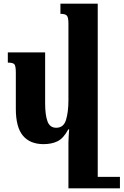

<svg xmlns="http://www.w3.org/2000/svg" viewBox="-20 -780 679 1055"><path d="M639 192H517V-760H312V-704Q339 -704 347.5 -694Q356 -684 356 -651V-229Q356 -166 343 -122Q330 -78 289 -78Q254 -78 241 -113Q228 -148 228 -213V-492H23V-436Q53 -436 60 -425.5Q67 -415 67 -380V-182Q67 -81 106 -34.5Q145 12 219 12Q264 12 296.5 -4Q329 -20 355 -69H360Q359 -51 357.5 -33.5Q356 -16 356 2V255H639Z"/></svg>

Font: Noto Serif Armenian SemiCondensed Extra
Style: Regular
Weight: 800
Width: 4
Designer: Monotype Design Team
Foundry: Monotype Imaging Inc.
Version: Version 1.901